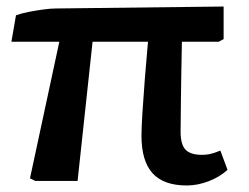

<svg xmlns="http://www.w3.org/2000/svg" viewBox="-20 -555 764 589"><path d="M553 14Q482 14 448 -23.5Q414 -61 414 -139Q414 -163 417 -210.5Q420 -258 424.5 -315.5Q429 -373 434 -427H264L218 0H88L72 -8L162 -427H15L29 -508Q45 -514 68 -518.5Q91 -523 113.5 -526Q136 -529 151 -529L666 -535V-435L651 -427H538Q537 -359 536 -317Q535 -275 535 -247.5Q535 -220 534.5 -198.5Q534 -177 534 -151Q534 -112 549 -96Q564 -80 600 -80Q613 -80 624.5 -82.5Q636 -85 656 -93L678 -34Q654 -12 620 1Q586 14 553 14Z"/></svg>

Font: Literata 7pt SemiBold
Style: Regular
Weight: 600
Designer: Latin by Veronika Burian and Jose Scaglione. Greek by Irene Vlachou. Cyrillic by Vera Evstafieva.
Foundry: TypeTogether
Version: Version 3.002